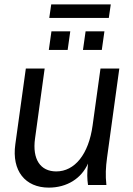

<svg xmlns="http://www.w3.org/2000/svg" viewBox="-20 -845 607 877"><path d="M203 12C286 12 352 -30 382 -98C377 -52 378 -29 382 0H466C461 -45 463 -80 469 -125L525 -532H439L403 -272C385 -140 321 -62 237 -62C164 -62 127 -118 140 -212L184 -532H98L50 -186C33 -65 95 12 203 12ZM359 -617H445L457 -702H371ZM203 -617H289L301 -702H215ZM205 -763H477L486 -825H214Z"/></svg>

Font: Ronzino Oblique
Style: Italic
Weight: 400
Italic angle: -8°
Designer: Nunzio Mazzaferro
Foundry: Collletttivo
Version: Version 1.000;Glyphs 3.3 (3337)